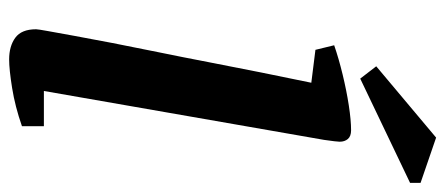

<svg xmlns="http://www.w3.org/2000/svg" viewBox="-297 -667 974 420"><g transform="rotate(90 190.0 -457.0)"><path d="M110 10Q81 10 62.5 -3.5Q44 -17 44 -49Q44 -53 48 -75Q52 -97 58.5 -133Q65 -169 74 -215.5Q83 -262 94 -315.5Q105 -369 116 -426.5Q127 -484 138.5 -541Q150 -598 161 -651L89 -660L79 -701Q108 -711 143 -719.5Q178 -728 210.5 -733Q243 -738 265 -738Q278 -738 284 -731Q290 -724 290 -713Q290 -710 289 -701.5Q288 -693 286 -679L179 -66H256V-18Q213 -3 172.5 3.5Q132 10 110 10ZM152 -758 125 -793 281 -924 380 -890V-867Z"/></g></svg>

Font: Manuale
Style: Bold Italic
Weight: 700
Italic angle: -11°
Version: Version 1.002